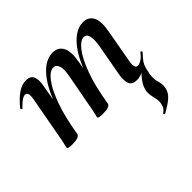

<svg xmlns="http://www.w3.org/2000/svg" viewBox="-152 -577 989 989"><g transform="rotate(-45 342.5 -82.5)"><path d="M80 8Q61 8 54 5.5Q47 3 47 0Q47 -4 52.5 -26Q58 -48 62 -74L103 -297Q112 -346 88 -346Q78 -346 63.5 -336Q49 -326 30 -306Q27 -302 23 -306.5Q19 -311 22 -315Q58 -358 87 -376.5Q116 -395 144 -395Q176 -395 186 -372.5Q196 -350 188 -309L136 -12Q131 8 80 8ZM302 8Q283 8 276 5.5Q269 3 269 0Q269 -4 274.5 -26Q280 -48 284 -74L317 -250Q326 -299 318 -320.5Q310 -342 290 -342Q264 -342 234.5 -303Q205 -264 179 -190.5Q153 -117 136 -12L118 -13Q137 -132 170.5 -218.5Q204 -305 248.5 -352Q293 -399 343 -399Q381 -399 398.5 -368Q416 -337 404 -269L358 -12Q355 8 302 8ZM505 -77 536 -248Q544 -296 538 -319Q532 -342 512 -342Q488 -342 459 -305.5Q430 -269 403 -196Q376 -123 358 -12L340 -13Q360 -135 394 -221.5Q428 -308 472 -353.5Q516 -399 564 -399Q603 -399 619.5 -367Q636 -335 623 -267L591 -89Q582 -40 606 -40Q616 -40 631.5 -49Q647 -58 663 -80Q667 -84 671 -79.5Q675 -75 671 -71Q650 -50 640 -34.5Q630 -19 626 -3.5Q622 12 618 34Q613 65 621 90.5Q629 116 625 139Q623 152 615.5 166Q608 180 588.5 196Q569 212 530 234Q528 235 524.5 230.5Q521 226 524 225Q541 213 546 201.5Q551 190 552 180Q555 163 551 146.5Q547 130 544 112.5Q541 95 545 75Q549 58 558.5 42Q568 26 582 10Q596 -6 613 -23L616 -16Q584 9 550 9Q517 9 507.5 -13.5Q498 -36 505 -77Z"/></g></svg>

Font: Cormorant Garamond Light
Style: Italic
Weight: 300
Italic angle: -10°
Designer: Christian Thalmann (Catharsis Fonts)
Foundry: Catharsis Fonts
Version: Version 4.001